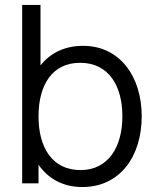

<svg xmlns="http://www.w3.org/2000/svg" viewBox="-20 -740 632 775"><path d="M69.5 0H135.5V-75C174.5 -19 234 15 312.5 15C464 15 552 -108.5 552 -270.5C552 -431.5 463.5 -555 315.5 -555C240.5 -555 182.5 -525.5 143.5 -476V-720H69.5ZM305 -53.5C190 -53.5 135.5 -145.5 135.5 -270.5C135.5 -397.5 191 -486.5 303.5 -486.5C419.5 -486.5 474 -392.5 474 -270.5C474 -147.5 417.5 -53.5 305 -53.5Z"/></svg>

Font: Hauora
Style: Regular
Weight: 400
Designer: Mikhail Sharanda
Foundry: WCYS & Co.
Version: Version 1.010